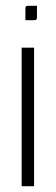

<svg xmlns="http://www.w3.org/2000/svg" viewBox="-20 -645 193 665"><path d="M68 -575V-614Q68 -621 70 -623Q72 -625 79 -625H108V-586Q108 -579 106 -577Q104 -575 97 -575ZM55 0V-480H98V0Z"/></svg>

Font: Glametrix
Style: Light
Weight: 300
Designer: gluk
Foundry: gluk
Version: Version 0.40